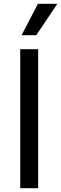

<svg xmlns="http://www.w3.org/2000/svg" viewBox="-20 -985 320 1005"><path d="M179.7 -727.3H85.9V0H179.7ZM93 -800.8H169.7L280.2 -965.2H178.6Z"/></svg>

Font: GiG Sans Text
Style: Regular
Weight: 400
Designer: Andreas Faust
Version: Version 1.100;FEAKit 1.0